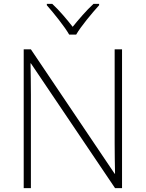

<svg xmlns="http://www.w3.org/2000/svg" viewBox="-20 -968 751 988"><path d="M336 -790H372C396 -832 453 -900 490 -941V-948H461C424 -914 384 -867 354 -830C325 -867 286 -914 249 -948H221V-941C257 -900 312 -832 336 -790ZM608 0V-714H570V-231C570 -181 571 -120 572 -74H570L139 -714H102V0H139V-481C139 -538 138 -587 137 -642H139L572 0Z"/></svg>

Font: Noto Sans Gurmukhi UI ExtraLight
Style: Regular
Weight: 200
Designer: Jelle Bosma - Monotype Design Team
Foundry: Monotype Imaging Inc.
Version: Version 2.004